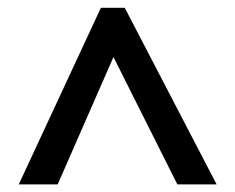

<svg xmlns="http://www.w3.org/2000/svg" viewBox="-20 -738 612 499"><path d="M129.9 -258.8 274.9 -589.8 440.9 -258.8H543L304.2 -717.8H242.2L28.8 -258.8Z"/></svg>

Font: Noto Reveo Sans
Style: Regular
Weight: 600
Designer: Monotype Design Team
Foundry: Monotype Imaging Inc.
Version: Version 2.007